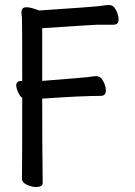

<svg xmlns="http://www.w3.org/2000/svg" viewBox="-20 -734 540 769"><path d="M69 -409Q69 -649 68 -662Q66 -675 66 -685Q66 -705 86 -705Q103 -705 137 -692Q361 -707 381 -710Q407 -714 416 -714Q434 -714 444.5 -694Q455 -674 455 -656Q455 -635 434 -635H370Q358 -635 149 -621V-410Q315 -423 330 -425Q357 -429 365 -429Q383 -429 393.5 -409Q404 -389 404 -371Q404 -350 383 -350Q307 -350 149 -339Q149 -149 151 -1Q151 15 124 15Q107 15 87.5 6Q68 -3 68 -19Q69 -81 69 -342Q60 -348 52.5 -364.5Q45 -381 45 -393Q46 -410 65 -410Q68 -409 69 -409Z"/></svg>

Font: LXGW WenKai Mono
Style: Bold
Weight: 700
Designer: Fontworks Inc.
Version: Version 1.250;January 17, 2023